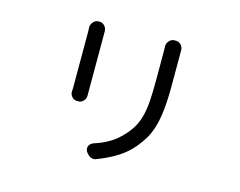

<svg xmlns="http://www.w3.org/2000/svg" viewBox="-108 -928 1415 1132"><g transform="rotate(15 600.0 -362.0)"><path d="M836 -762Q844 -762 852 -758Q860 -754 866 -747.5Q872 -741 875 -733Q878 -725 878 -715V-504Q878 -416 871.5 -354Q865 -292 851.5 -246.5Q838 -201 818 -167.5Q798 -134 771 -102Q749 -76 722.5 -54.5Q696 -33 667.5 -16.5Q639 0 610.5 13Q582 26 555 36Q547 39 534.5 36Q522 33 515 26L504 15Q487 -4 492.5 -23.5Q498 -43 521 -52Q547 -60 568.5 -69.5Q590 -79 611.5 -91.5Q633 -104 654 -121.5Q675 -139 698 -165Q725 -196 741 -227.5Q757 -259 766 -298.5Q775 -338 778 -389Q781 -440 781 -508V-694Q781 -704 780 -714Q780 -723 783.5 -731.5Q787 -740 793 -747Q799 -754 807 -758Q815 -762 824 -762ZM371 -754Q380 -754 388 -750Q396 -746 402 -739Q408 -732 411 -724Q414 -716 414 -707V-315Q414 -306 411 -297.5Q408 -289 402 -282.5Q396 -276 388 -272Q380 -268 372 -268H361Q352 -268 344 -272Q336 -276 330.5 -282.5Q325 -289 321.5 -297.5Q318 -306 319 -315V-320Q319 -321 319.5 -323.5Q320 -326 320 -331V-681Q320 -686 319.5 -693Q319 -700 319 -706Q319 -715 322.5 -723.5Q326 -732 332 -739Q338 -746 346.5 -750Q355 -754 364 -754Z"/></g></svg>

Font: Maple Mono NF CN
Style: Regular
Weight: 400
Monospace: yes
Designer: subframe7536
Version: Version 7.000